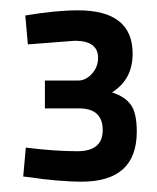

<svg xmlns="http://www.w3.org/2000/svg" viewBox="-20 -820 305 372"><path d="M29 -790Q88 -800 131 -800Q237 -800 237 -716Q237 -666 197 -641Q222 -633 233.5 -617Q245 -601 245 -565Q245 -468 138 -468Q116 -468 88 -470.5Q60 -473 42 -476L25 -478L30 -534Q86 -527 130 -527Q179 -527 179 -568Q179 -610 133 -610H67V-664H132Q146 -664 158 -677Q170 -690 170 -708Q170 -741 125 -741L34 -734Z"/></svg>

Font: TypoPRO Titillium Text
Style: 400 wt
Weight: 400
Designer: Accademia di Belle Arti di Urbino and others
Foundry: Accademia di Belle Arti di Urbino and others.
Version: Version 25.000